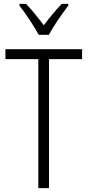

<svg xmlns="http://www.w3.org/2000/svg" viewBox="-20 -967 450 987"><path d="M179 -788H231C255 -833 299 -896 331 -938V-947H297C262 -909 235 -877 205 -837C177 -875 142 -918 114 -947H80V-938C111 -899 154 -834 179 -788ZM232 0V-663H402V-714H8V-663H177V0Z"/></svg>

Font: Noto Sans Armenian Condensed Light
Style: Regular
Weight: 300
Width: 3
Designer: Monotype Design Team
Foundry: Monotype Imaging Inc.
Version: Version 2.008